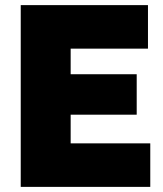

<svg xmlns="http://www.w3.org/2000/svg" viewBox="-20 -730 637 750"><path d="M567 -170V0H61V-710H558V-540H256V-440H514V-282H256V-170Z"/></svg>

Font: Raleway Black
Style: Regular
Weight: 900
Designer: Matt McInerney, Pablo Impallari, Rodrigo Fuenzalida
Foundry: Matt McInerney, Pablo Impallari, Rodrigo Fuenzalida
Version: Version 4.026